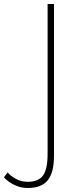

<svg xmlns="http://www.w3.org/2000/svg" viewBox="-147 -720 377 960"><path d="M-109 142Q-94 160 -67.5 174.5Q-41 189 -8 189Q45 189 68 157.5Q91 126 91 50V-700H123V60Q123 142 92 181Q61 220 -9 220Q-36 220 -60 211Q-84 202 -102 189Q-120 176 -127 166Z"/></svg>

Font: Jost* Thin
Style: Regular
Weight: 200
Version: Version 3.7